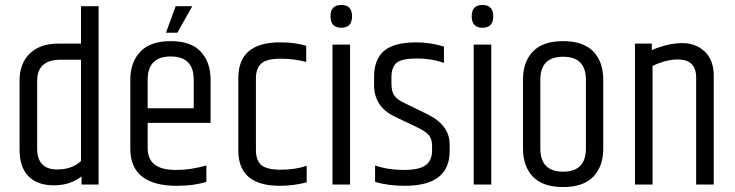

<svg xmlns="http://www.w3.org/2000/svg" viewBox="-20 -745 2965 775"><path d="M307 -504H225Q130 -504 130 -418V-145Q130 -61 211 -61Q271 -61 307 -95ZM307 -720H378V0H309V-33Q264 3 197 3Q130 3 94.5 -34Q59 -71 59 -140V-419Q59 -490 101 -529.5Q143 -569 213 -569H307Z M506 -145V-423Q506 -494 546.5 -536.5Q587 -579 669 -579Q751 -579 790.5 -536.5Q830 -494 830 -423V-249H576V-148Q576 -103 604 -81Q632 -59 691 -59Q750 -59 813 -77V-11Q763 5 694 5Q506 5 506 -145ZM576 -308H762V-423Q762 -517 669 -517Q576 -517 576 -423ZM756 -720 696 -613H650L689 -720Z M942 -430Q942 -574 1110 -574Q1172 -574 1216 -560V-495Q1168 -508 1112 -508Q1056 -508 1034.5 -488.5Q1013 -469 1013 -428V-140Q1013 -98 1034.5 -79Q1056 -60 1114 -60Q1172 -60 1218 -76V-9Q1164 5 1110 5Q942 5 942 -137Z M1357.5 -633Q1314 -633 1314 -679Q1314 -725 1357.5 -725Q1401 -725 1401 -679Q1401 -633 1357.5 -633ZM1322 -565H1393V0H1322Z M1490 -435Q1490 -505 1530 -539.5Q1570 -574 1661 -574Q1717 -574 1772 -557V-491Q1722 -509 1662 -509Q1602 -509 1581 -491.5Q1560 -474 1560 -433V-407Q1560 -375 1572.5 -358Q1585 -341 1619 -326L1705 -284Q1795 -240 1795 -162V-135Q1795 5 1614 5Q1546 5 1494 -11V-77Q1546 -59 1609.5 -59Q1673 -59 1698.5 -78.5Q1724 -98 1724 -136V-156Q1724 -184 1711 -199.5Q1698 -215 1660 -233L1574 -274Q1490 -314 1490 -401Z M1927.5 -633Q1884 -633 1884 -679Q1884 -725 1927.5 -725Q1971 -725 1971 -679Q1971 -633 1927.5 -633ZM1892 -565H1963V0H1892Z M2345 -423Q2345 -516 2253 -516Q2161 -516 2161 -423V-146Q2161 -52 2253 -52Q2345 -52 2345 -146ZM2091 -424Q2091 -495 2131 -537Q2171 -579 2253 -579Q2335 -579 2375 -537Q2415 -495 2415 -424V-145Q2415 -74 2375 -32Q2335 10 2253 10Q2171 10 2131 -32Q2091 -74 2091 -145Z M2611 -543Q2678 -571 2733.5 -571Q2789 -571 2825 -536.5Q2861 -502 2861 -439V0H2790V-432Q2790 -505 2716 -505Q2669 -505 2614 -479V0H2543V-569H2611Z"/></svg>

Font: Khand
Style: Regular
Weight: 400
Designer: Devanagari: Sanchit Sawaria, Jyotish Sonowal; Latin: Satya Rajpurohit
Foundry: Indian Type Foundry
Version: Version 1.100;PS 1.0;hotconv 1.0.78;makeotf.lib2.5.61930; tt